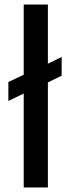

<svg xmlns="http://www.w3.org/2000/svg" viewBox="-20 -830 307 850"><path d="M85 0V-416L17 -383V-467L85 -499V-810H192V-548L253 -578V-495L192 -465V0Z"/></svg>

Font: Oswald
Style: Regular
Weight: 400
Designer: Vernon Adams
Foundry: Vernon Adams
Version: Version 4.103; ttfautohint (v1.8.3)